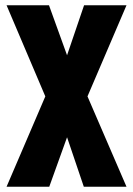

<svg xmlns="http://www.w3.org/2000/svg" viewBox="-20 -713 508 733"><path d="M301 -693H463L314 -345L463 0H300L236 -189L168 0H5L153 -345L5 -693H167L236 -502Z"/></svg>

Font: Khand
Style: Bold
Weight: 700
Designer: Devanagari: Sanchit Sawaria, Jyotish Sonowal; Latin: Satya Rajpurohit
Foundry: Indian Type Foundry
Version: Version 1.101;PS 1.0;hotconv 1.0.78;makeotf.lib2.5.61930; tt